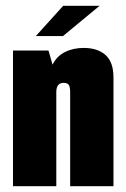

<svg xmlns="http://www.w3.org/2000/svg" viewBox="-20 -645 435 665"><path d="M25 -470H148L162 -421Q176 -450 204.5 -464.5Q233 -479 270 -479Q318 -479 345.5 -454.5Q373 -430 373 -377V0H223V-326Q223 -343 218.5 -350.5Q214 -358 200 -358Q175 -358 175 -326V0H25ZM104 -520 199 -625H325L198 -520Z"/></svg>

Font: Smooch Sans Black
Style: Regular
Weight: 900
Designer: Robert E. Leuschke
Foundry: Robert E. Leuschke
Version: Version 1.010; ttfautohint (v1.8.3)